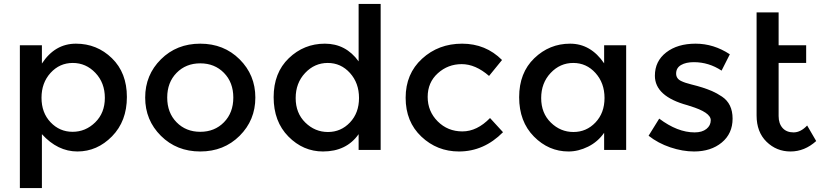

<svg xmlns="http://www.w3.org/2000/svg" viewBox="-20 -762 4177 976"><path d="M193 -80V194H81V-532H193V-439Q259 -540 366 -540Q473 -540 549 -466Q625 -392 625 -269Q625 -146 549.5 -69Q474 8 373.5 8Q273 8 193 -80ZM191 -265Q191 -189 237 -140.5Q283 -92 349 -92Q415 -92 464 -140Q513 -188 513 -264.5Q513 -341 465 -391.5Q417 -442 350 -442Q283 -442 237 -391.5Q191 -341 191 -265Z M877.5 -140.5Q925 -92 998 -92Q1071 -92 1118.5 -140.5Q1166 -189 1166 -266Q1166 -343 1118.5 -391.5Q1071 -440 998 -440Q925 -440 877.5 -391.5Q830 -343 830 -266Q830 -189 877.5 -140.5ZM1198 -71.5Q1118 8 998 8Q878 8 798 -71.5Q718 -151 718 -266Q718 -381 798 -460.5Q878 -540 998 -540Q1118 -540 1198 -460.5Q1278 -381 1278 -266Q1278 -151 1198 -71.5Z M1803 -450V-742H1915V0H1803V-80Q1741 8 1622 8Q1521 8 1446 -68Q1371 -144 1371 -268Q1371 -392 1448 -466Q1525 -540 1631.5 -540Q1738 -540 1803 -450ZM1483 -263.5Q1483 -187 1532 -139Q1581 -91 1647 -91Q1713 -91 1759 -139.5Q1805 -188 1805 -264Q1805 -340 1759 -391Q1713 -442 1646 -442Q1579 -442 1531 -391Q1483 -340 1483 -263.5Z M2313 8Q2202 8 2122 -67.5Q2042 -143 2042 -265Q2042 -387 2125.5 -463.5Q2209 -540 2329 -540Q2449 -540 2532 -457L2466 -376Q2397 -436 2327 -436Q2257 -436 2205.5 -389.5Q2154 -343 2154 -269.5Q2154 -196 2205 -145Q2256 -94 2330.5 -94Q2405 -94 2471 -162L2537 -90Q2440 8 2313 8Z M3051 -440V-532H3163V0H3051V-87Q3019 -41 2969.5 -16.5Q2920 8 2870 8Q2769 8 2694 -68Q2619 -144 2619 -268Q2619 -392 2696 -466Q2773 -540 2878 -540Q2983 -540 3051 -440ZM2731 -263.5Q2731 -187 2780 -139Q2829 -91 2895 -91Q2961 -91 3007 -139.5Q3053 -188 3053 -264Q3053 -340 3007 -391Q2961 -442 2894 -442Q2827 -442 2779 -391Q2731 -340 2731 -263.5Z M3508 8Q3450 8 3387.5 -13Q3325 -34 3277 -72L3331 -159Q3424 -89 3511 -89Q3549 -89 3571 -106.5Q3593 -124 3593 -151Q3593 -191 3487 -223Q3479 -226 3475 -227Q3309 -272 3309 -377Q3309 -451 3366.5 -495.5Q3424 -540 3516 -540Q3608 -540 3690 -486L3648 -403Q3583 -446 3507 -446Q3467 -446 3442 -431.5Q3417 -417 3417 -388Q3417 -362 3443 -350Q3461 -341 3493.5 -333Q3526 -325 3551 -317Q3576 -309 3599.5 -299Q3623 -289 3650 -271Q3704 -235 3704 -159Q3704 -83 3649 -37.5Q3594 8 3508 8Z M3938 -442V-172Q3938 -134 3958 -111.5Q3978 -89 4014 -89Q4050 -89 4083 -124L4129 -45Q4070 8 3998.5 8Q3927 8 3876.5 -41.5Q3826 -91 3826 -175V-699H3938V-532H4078V-442Z"/></svg>

Font: Montserrat Alternates
Style: Regular
Weight: 400
Designer: Julieta Ulanovsky
Foundry: Julieta Ulanovsky
Version: Version 2.001